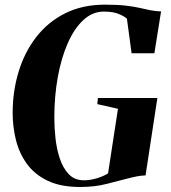

<svg xmlns="http://www.w3.org/2000/svg" viewBox="-20 -772 718 804"><path d="M315.5 11Q233.5 11 178.8 -15.5Q124 -42 92 -86.8Q60 -131.5 46.5 -186.8Q33 -242 33 -299Q33 -389.5 57.8 -471.2Q82.5 -553 131.5 -616.5Q180.5 -680 252.8 -716.2Q325 -752.5 420 -752.5Q471 -752.5 506 -748.5Q541 -744.5 565.5 -738.8Q590 -733 610.5 -729Q621 -727.5 631.5 -726Q642 -724.5 654.5 -724.5L626.5 -549H531L511.5 -693.5Q503 -702.5 478.5 -713Q454 -723.5 415 -723.5Q367.5 -723.5 329.2 -688.2Q291 -653 263.8 -591.2Q236.5 -529.5 222 -449.2Q207.5 -369 207.5 -279Q207.5 -239.5 212.2 -194.2Q217 -149 230.2 -108.8Q243.5 -68.5 267.8 -42.8Q292 -17 331.5 -17Q357 -17 384.8 -25.2Q412.5 -33.5 432.5 -46L474 -316.5L387.5 -336L390 -361.5H639L589.5 -37.5Q571.5 -37 553.5 -33.5Q535.5 -30 514.5 -24.5Q475.5 -14.5 426.2 -1.8Q377 11 315.5 11Z"/></svg>

Font: Merriweather 144pt ExtraBold
Style: Italic
Weight: 800
Italic angle: -7.8°
Version: Version 2.101